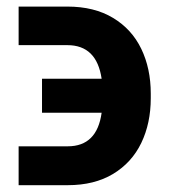

<svg xmlns="http://www.w3.org/2000/svg" viewBox="-20 -541 500 569"><path d="M281.2 -207H104.5V-307.6H281.2Q266.6 -407.2 179.7 -407.2H35.2V-521.5H179.7Q259.3 -521.5 314.9 -488Q370.6 -454.6 398.7 -396.2Q426.8 -337.9 426.8 -263.7V-250Q426.8 -175.8 398.7 -117.4Q370.6 -59.1 315.2 -25.6Q259.8 7.8 180.7 7.8H35.2V-107.4H180.7Q267.6 -107.4 281.2 -207Z"/></svg>

Font: Pretendard Std
Style: Bold
Weight: 700
Designer: Base glyphs from Inter by Rasmus Andersson; Hangeul glyphs from Noto Sans CJK(Source Han Sans) by Jang Soo-young and Kan
Foundry: Kil Hyung-jin
Version: Version 1.309